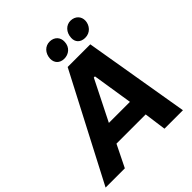

<svg xmlns="http://www.w3.org/2000/svg" viewBox="-288 -1046 1199 1199"><g transform="rotate(-45 312.0 -446.0)"><path d="M-50 0H120L192 -146H450L470 0H633L515 -700H315ZM335 -751C376 -750 412 -778 413 -825C415 -863 389 -891 349 -892C308 -893 276 -861 274 -814C273 -777 297 -752 335 -751ZM520 -751C568 -750 596 -788 598 -825C600 -863 573 -891 533 -892C493 -893 461 -860 459 -813C457 -777 480 -752 520 -751ZM250 -271 384 -538H394L436 -271Z"/></g></svg>

Font: Fixel Display 20240404
Style: Bold Italic
Weight: 700
Italic angle: -10°
Designer: AlfaBravo + MacPaw
Foundry: Kyrylo Tkachov, Marchela Mozhyna, Serhii Makarenko, Maria Weinstein, Zakhar Kryvoshyya
Version: Version 1.211;Glyphs 3.2 (3225)